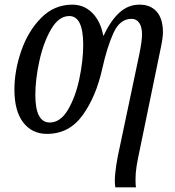

<svg xmlns="http://www.w3.org/2000/svg" viewBox="-20 -566 755 826"><path d="M474 213Q474 159 497 58L579 -331Q591 -389 591 -418Q591 -450 579 -467.5Q567 -485 546 -485Q496 -485 468.5 -425Q441 -365 420 -271Q394 -152 336 -71Q278 10 182 10Q118 10 80 -39Q42 -88 42 -181Q42 -261 71 -346Q100 -431 156.5 -488.5Q213 -546 291 -546Q342 -546 377.5 -510Q413 -474 424 -413H426Q457 -479 494.5 -512.5Q532 -546 580 -546Q628 -546 654.5 -515.5Q681 -485 681 -426Q681 -401 668 -342L583 70Q572 121 567.5 149.5Q563 178 563 207Q563 231 565 240H476Q474 224 474 213ZM338 -373Q338 -497 278 -497Q233 -497 200 -440.5Q167 -384 149.5 -304Q132 -224 132 -158Q132 -39 194 -39Q240 -39 272.5 -94Q305 -149 321.5 -227.5Q338 -306 338 -373Z"/></svg>

Font: Noto Serif Cond
Style: Italic
Weight: 400
Width: 3
Italic angle: -12°
Designer: Monotype Design Team
Foundry: Monotype Imaging Inc.
Version: Version 1.001